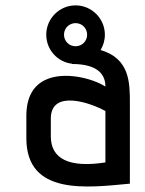

<svg xmlns="http://www.w3.org/2000/svg" viewBox="-20 -683 540 714"><path d="M463 -298C463 -375 463 -465 354 -497C364 -513 370 -533 370 -554C370 -614 321 -663 261 -663C201 -663 152 -614 152 -554C152 -498 194 -452 248 -446V-445C327 -445 372 -418 372 -361C326 -391 218 -420 147 -385C106 -365 78 -324 78 -252V-169C78 45 304 15 463 0ZM372 -79C237 -58 169 -92 169 -176V-242C169 -352 317 -301 372 -270ZM304 -554C304 -530 285 -511 261 -511C237 -511 218 -530 218 -554C218 -578 237 -597 261 -597C285 -597 304 -578 304 -554Z"/></svg>

Font: Advent Pro
Style: SemiBold
Weight: 600
Designer: Andreas Kalpakidis
Foundry: Andreas Kalpakidis
Version: Version 2.002 2008